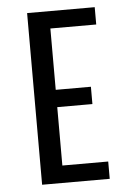

<svg xmlns="http://www.w3.org/2000/svg" viewBox="-51 -740 553 780"><g transform="rotate(-5 225.0 -350.0)"><path d="M364.8 -629.4H177.8V-379.3H321.2V-308.7H177.8V-70.6H364.8V0H89.1V-700H364.8Z"/></g></svg>

Font: League Mono Thin Condensed
Style: Regular
Weight: 100
Width: 1
Designer: Tyler Finck
Foundry: The League of Moveable Type / Tyler Finck
Version: Version 2.300;RELEASE